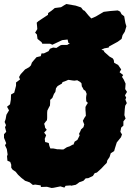

<svg xmlns="http://www.w3.org/2000/svg" viewBox="-44 -908 653 957"><path d="M213 29 190 23 160 24 159 16 131 12 120 14 104 1 81 -7 62 -22 46 -37 34 -52 19 -62 12 -72V-87L7 -101L-7 -107L-9 -129L-6 -138L-10 -165L-19 -184L-13 -194L-24 -221V-239L-13 -251L-19 -274L-14 -284L-21 -300L-16 -314L-12 -336L1 -358L-9 -376L6 -388L10 -411L11 -437L27 -446L36 -481V-497L56 -512L51 -524L59 -538L81 -562L101 -573L110 -582L115 -596L124 -607L138 -623L159 -628L163 -642H175L198 -653L205 -665L221 -671L237 -669L257 -682L264 -684H291L308 -695L330 -688L356 -689L373 -693L384 -689L409 -686L411 -680L432 -673L448 -666L475 -655V-650L502 -626L518 -617L523 -609L525 -595L545 -584L560 -562L552 -548L570 -534L564 -525L573 -511L582 -491L580 -464L589 -450L579 -433L585 -421L581 -412L588 -394L580 -381L578 -365L576 -334L582 -317L571 -303V-282L560 -272L556 -251L564 -238L559 -224L538 -198L528 -166L525 -155L508 -144L502 -125L491 -109L488 -96L476 -84L461 -68L439 -48L428 -45L419 -31L396 -20L383 -19L372 -7L352 0L334 13L309 18V16L283 18L277 27L257 21L223 28ZM263 -163H272L283 -170L289 -174L304 -179L318 -187H322L328 -202L342 -211L353 -233L350 -241L357 -255L360 -263L372 -274L376 -288L373 -295L369 -306L377 -321L384 -331L383 -349L382 -359V-375L388 -386L394 -395L386 -403L385 -420L386 -430L388 -440L382 -455L373 -461L368 -471L364 -477L362 -493L356 -499L341 -508L327 -506L317 -507L305 -509L296 -510L285 -505L268 -499L264 -491L255 -486L243 -479L235 -468L232 -450L225 -440L217 -420L206 -410V-397L205 -382L200 -373L192 -357L191 -346V-319L190 -309L184 -302L176 -291L179 -282L181 -271L189 -261L176 -247L186 -234L179 -216L181 -200L190 -198L199 -195L202 -181L207 -168H221L232 -166L241 -164H250ZM334 -673 314 -681 313 -691 297 -694 293 -711 266 -708 217 -685 206 -690H167L163 -698L143 -714L140 -736L131 -745L142 -763L141 -775L139 -795L148 -803L195 -834L196 -843L212 -854L229 -868L260 -872L286 -888L333 -880L360 -871L370 -858L378 -854L397 -831L411 -816L434 -826L473 -849L505 -853L543 -856L555 -850L562 -837L575 -827L581 -793L586 -777L578 -750L567 -733L562 -714L543 -700L499 -676L498 -671L476 -667L454 -657L422 -654L369 -651L364 -659H340Z"/></svg>

Font: Winky Rough Black
Style: Italic
Weight: 900
Italic angle: -8.97852°
Designer: Simon Atzbach
Foundry: typofactur
Version: Version 1.206; ttfautohint (v1.8.4.7-5d5b)